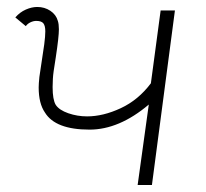

<svg xmlns="http://www.w3.org/2000/svg" viewBox="-20 -531 590 551"><path d="M237 -159Q139 -159 109 -208Q91 -234 91 -280Q91 -290 93 -310L107 -404Q110 -427 110 -441Q110 -457 104.5 -464Q99 -471 84 -471Q76 -471 67.5 -467Q59 -463 54 -456L24 -481Q37 -496 54 -503.5Q71 -511 87 -511Q108 -511 124.5 -500Q141 -489 146 -471Q149 -462 149 -447Q149 -425 140 -366L134 -327Q131 -306 131 -281Q131 -245 140 -230Q150 -215 176 -206Q202 -197 230 -197Q276 -197 326.5 -220.5Q377 -244 413 -292L441 -501H482L416 0H375L407 -231Q322 -159 237 -159Z"/></svg>

Font: Bellota Light
Style: Italic
Weight: 300
Italic angle: -7.5°
Designer: Kemie Guaida
Foundry: Kemie Guaida
Version: Version 4.001